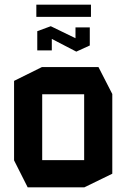

<svg xmlns="http://www.w3.org/2000/svg" viewBox="-20 -799 525 819"><path d="M98 0 40 -115V-454L159 -513H400L459 -398V-58L340 0ZM160 -397V-116H339V-397ZM139 -584V-666L196 -687H197L302 -636V-682H363V-605L306 -579H305L201 -633V-584ZM135 -727V-779H368V-727Z"/></svg>

Font: Foldit Thin Medium
Style: Regular
Weight: 500
Version: Version 1.003